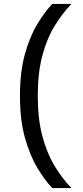

<svg xmlns="http://www.w3.org/2000/svg" viewBox="-20 -808 426 981"><path d="M82 -318Q82 -442 107.5 -532.5Q133 -623 171 -685.5Q209 -748 247 -788H345Q296 -737 257 -672Q218 -607 195.5 -520.5Q173 -434 173 -318Q173 -203 195.5 -116Q218 -29 257 36.5Q296 102 345 153H247Q209 113 171 50Q133 -13 107.5 -103.5Q82 -194 82 -318Z"/></svg>

Font: 42dot Sans Medium
Style: Regular
Weight: 500
Designer: 42dot
Version: Version 1.000